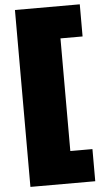

<svg xmlns="http://www.w3.org/2000/svg" viewBox="-62 -780 533 1012"><g transform="rotate(-5 205.0 -274.0)"><path d="M57 194V-742H400V-572H283V24H400V194Z"/></g></svg>

Font: MOST Montserrat Black
Style: Regular
Weight: 900
Designer: Julieta Ulanovsky
Foundry: Julieta Ulanovsky
Version: Version 8.000;March 11, 2024;FontCreator 15.0.0.2926 64-bit